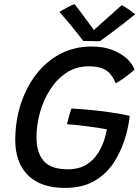

<svg xmlns="http://www.w3.org/2000/svg" viewBox="-20 -897 682 941"><path d="M298.3 24Q179.9 24 117.3 -38Q54.8 -99.9 54.8 -210.7Q54.8 -300.9 80.6 -383.2Q106.5 -465.5 155.2 -529.9Q203.9 -594.4 273.4 -631.7Q342.9 -669 429.7 -669Q487.1 -669 530.6 -652.2Q574.1 -635.5 601.8 -609.6Q629.6 -583.7 639.2 -555.9Q631.6 -548.6 615.9 -535.8Q600.2 -523.1 581.6 -510.1Q562.9 -497.1 546.9 -488.4Q534.9 -519.4 517.6 -537.7Q500.3 -556 475.2 -564Q450 -572 414.1 -572Q354.2 -572 307 -541.2Q259.8 -510.5 226.6 -459.5Q193.4 -408.4 176.2 -346.9Q158.9 -285.4 158.9 -223.3Q158.9 -149.1 194.2 -108.2Q229.5 -67.3 312 -67.3Q366.3 -67.3 403 -89.8Q439.6 -112.3 462 -148.8Q484.4 -185.4 495.6 -227.1Q497.8 -236.1 500 -245.6Q502.2 -255.1 503.7 -263.1Q493.1 -265.4 468.8 -269.2Q444.4 -273 414.2 -277.1Q384.1 -281.2 355.6 -284.2Q327.1 -287.2 308.3 -288.2Q310.3 -297.4 314.2 -311.8Q318.1 -326.2 322.4 -341Q326.8 -355.8 330.2 -365.2Q367.3 -363.6 419.2 -358.5Q471.1 -353.4 523.9 -346Q576.8 -338.5 615.8 -329.1Q613.6 -308.2 609.3 -285.5Q605 -262.8 599.7 -242.4Q579.3 -165.8 541.2 -105.4Q503 -45.1 443.4 -10.6Q383.8 24 298.3 24ZM576.6 -871.8Q584.8 -868 594.8 -861.6Q604.8 -855.2 614.6 -848.3Q624.4 -841.4 631.8 -835.5Q639.3 -829.6 642.3 -826.9Q572.9 -771.1 530.3 -739.6Q487.6 -708.1 469.4 -695Q460.8 -695 445.5 -695.2Q430.2 -695.5 414.4 -695.8Q398.6 -696 387.9 -696.2Q362.1 -730.9 332.7 -766.6Q303.3 -802.4 271.4 -838.6Q280.1 -843.6 293 -851.2Q305.9 -858.8 320 -866Q334 -873.1 345.2 -877.1Q359.1 -859.3 374.9 -838.4Q390.8 -817.6 405.1 -797.8Q419.4 -778.1 429.8 -764Q440.2 -749.9 443 -745.6H436.1Q447.9 -757.1 472.9 -779.4Q497.8 -801.7 526.3 -826.8Q554.8 -852 576.6 -871.8Z"/></svg>

Font: Grandstander Thin
Style: Italic
Weight: 100
Italic angle: -15°
Designer: Tyler Finck
Foundry: Etcetera Type Co
Version: Version 1.200